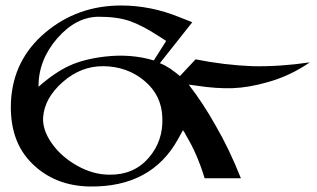

<svg xmlns="http://www.w3.org/2000/svg" viewBox="-20 -662 1155 699"><path d="M357 -421Q275 -422 208.5 -363.5Q142 -305 137 -235Q134 -190 168 -141Q202 -92 260.5 -59Q319 -26 379 -26Q467 -25 521 -87Q575 -149 571 -235Q568 -316 505.5 -368Q443 -420 357 -421ZM646 -188 629 -157Q532 20 307 17Q179 15 96 -67.5Q13 -150 20 -293Q28 -445 145 -543.5Q262 -642 421 -642Q528 -642 632 -600L680 -581L562 -432Q580 -425 600 -412Q625 -394 635 -385L692 -446Q797 -425 900 -421Q1000 -419 1108 -435Q1037 -386 955 -363Q885 -343 827 -341Q769 -339 696 -350L667 -354Q719 -287 765 -205Q815 -119 857 -13H725Q698 -102 658 -168Q655 -176 646 -188ZM585 -513 557 -531Q497 -570 452 -585.5Q407 -601 340 -601Q257 -601 188.5 -522.5Q120 -444 120 -346Q179 -398 232 -422.5Q285 -447 362 -456Q457 -467 540 -442Z"/></svg>

Font: Roman Uncial Modern
Style: Medium
Weight: 500
Version: Version 001.000